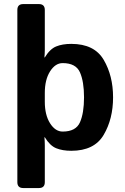

<svg xmlns="http://www.w3.org/2000/svg" viewBox="-20 -741 622 956"><path d="M95.7 195.3Q66.4 195.3 66.4 166V-691.4Q66.4 -720.7 95.7 -720.7H173.8Q203.1 -720.7 203.1 -691.4V-494.1Q203.1 -474.6 201.2 -455.1H203.1Q228.5 -497.1 259.8 -509.8Q291 -522.5 335 -522.5Q449.7 -522.5 496.3 -443.1Q543 -363.8 543 -256.3Q543 -148.9 496.3 -69.6Q449.7 9.8 335 9.8Q291 9.8 259.8 -2.9Q228.5 -15.6 203.1 -57.6H201.2Q203.1 -38.1 203.1 -18.6V166Q203.1 195.3 173.8 195.3ZM203.1 -234.4Q203.1 -168.5 229.2 -127.2Q255.4 -85.9 292 -85.9Q357.9 -85.9 378.2 -132.1Q398.4 -178.2 398.4 -256.3Q398.4 -334.5 378.2 -380.6Q357.9 -426.8 292 -426.8Q255.4 -426.8 229.2 -385.5Q203.1 -344.2 203.1 -278.3Z"/></svg>

Font: Istok Web
Style: Bold
Weight: 700
Designer: Andrey V. Panov
Foundry: Andrey V. Panov
Version: Version 1.0.2g